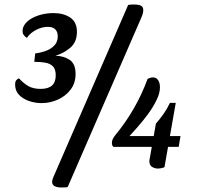

<svg xmlns="http://www.w3.org/2000/svg" viewBox="-20 -740 895 851"><path d="M253 91Q211 91 211 66Q211 57 217 44L548 -718Q553 -719 558.5 -719.5Q564 -720 574 -720Q594 -720 604.5 -715Q615 -710 615 -695Q615 -689 613 -680.5Q611 -672 606 -661L280 89Q278 90 269.5 90.5Q261 91 253 91ZM164 -283Q135 -283 108 -292.5Q81 -302 64 -320Q47 -338 47 -365Q47 -377 51 -383Q55 -389 64 -393Q84 -371 105.5 -358.5Q127 -346 160 -346Q194 -346 210.5 -361Q227 -376 227 -406Q227 -434 214 -446.5Q201 -459 179.5 -462.5Q158 -466 132 -466L136 -503Q159 -506 182 -514Q205 -522 220.5 -538Q236 -554 236 -579Q236 -599 225 -610Q214 -621 192 -621Q167 -621 141 -608Q115 -595 99 -572Q90 -578 85 -585Q80 -592 80 -602Q80 -620 92 -635Q104 -650 124 -660.5Q144 -671 168 -676.5Q192 -682 217 -682Q262 -682 291.5 -662Q321 -642 321 -599Q321 -553 291 -528Q261 -503 226 -493Q263 -492 289 -474.5Q315 -457 315 -412Q315 -372 293 -343Q271 -314 236.5 -298.5Q202 -283 164 -283ZM678 7Q667 7 654.5 0Q642 -7 642 -26Q642 -29 642.5 -32Q643 -35 644 -39L671 -192Q690 -214 705.5 -236Q721 -258 733 -284H759L709 1Q705 3 696.5 5Q688 7 678 7ZM483 -89Q479 -92 477.5 -96.5Q476 -101 476 -107Q476 -116 480 -124Q484 -132 491 -141Q538 -198 573.5 -260Q609 -322 634 -390Q647 -397 658 -397Q673 -397 681 -384.5Q689 -372 689 -353Q689 -327 673.5 -295.5Q658 -264 635 -233Q612 -202 589.5 -176.5Q567 -151 554 -137H780L772 -89Z"/></svg>

Font: Sansita Swashed Light Light
Style: Regular
Weight: 300
Version: Version 1.003